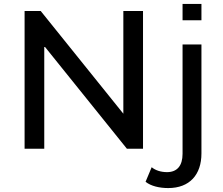

<svg xmlns="http://www.w3.org/2000/svg" viewBox="-20 -756 1135 976"><path d="M908 -736V-653H1004V-736ZM607 -178 187 -700H105V0H205V-522L625 0H707V-700H607ZM908 26C908 87 880 119 829 119C798 119 770 110 751 94L720 168C747 190 791 200 835 200C944 200 1004 132 1004 24V-530H908Z"/></svg>

Font: AWKNG-Font Medium
Style: Regular
Weight: 500
Designer: Awakening Church
Foundry: Awakening Church
Version: Version 1.700;PS 001.700;hotconv 1.0.88;makeotf.lib2.5.64775